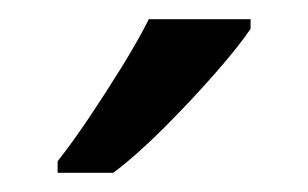

<svg xmlns="http://www.w3.org/2000/svg" viewBox="-20 -786 321 200"><path d="M241 -756Q229 -738 204 -709.5Q179 -681 150.5 -652.5Q122 -624 98 -606H40V-618Q55 -637 72.5 -663Q90 -689 107 -716.5Q124 -744 135 -766H241Z"/></svg>

Font: Noto Sans Sharada
Style: Regular
Weight: 400
Designer: Monotype Design Team
Foundry: Monotype Imaging Inc.
Version: Version 2.006; ttfautohint (v1.8.4.7-5d5b)